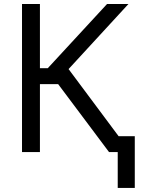

<svg xmlns="http://www.w3.org/2000/svg" viewBox="-20 -747 728 943"><path d="M515.6 0H558.2V176.1H642V-78.1H562.5L316.8 -407.7L610.8 -727.3H505.7L214.5 -411.9H176.1V-727.3H88.1V0H176.1V-333.8H265.6Z"/></svg>

Font: Karasuma Gothic
Style: Regular
Weight: 400
Designer: Rasmus Andersson, Ryoko Nishizuka
Foundry: Genbu
Version: Version 1.00